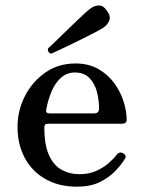

<svg xmlns="http://www.w3.org/2000/svg" viewBox="-20 -691 534 723"><path d="M270 12Q202 12 151.5 -16.5Q101 -45 73.5 -96Q46 -147 46 -213Q46 -275 74 -329.5Q102 -384 151 -418Q200 -452 264 -452Q314 -452 350.5 -431Q387 -410 410.5 -377.5Q434 -345 445.5 -308.5Q457 -272 457 -240Q457 -225 438 -225H163Q153 -225 150 -222Q147 -219 147 -211Q147 -144 165 -105.5Q183 -67 213 -51Q243 -35 279 -35Q315 -35 342.5 -47.5Q370 -60 389.5 -77Q409 -94 420 -109Q431 -122 445 -113Q459 -104 449 -91Q437 -71 413.5 -46.5Q390 -22 355 -5Q320 12 270 12ZM167 -264H334Q353 -264 353 -282Q353 -314 345 -345Q337 -376 317 -397Q297 -418 262 -418Q232 -418 210 -398.5Q188 -379 174.5 -347.5Q161 -316 154 -278Q151 -264 167 -264ZM173 -489Q166 -490 162.5 -496Q159 -502 161 -509Q164 -511 179 -525.5Q194 -540 215 -560.5Q236 -581 258 -602Q280 -623 297 -639Q314 -655 321 -659Q335 -670 352 -670.5Q369 -671 383 -650Q398 -630 391.5 -614Q385 -598 371 -588Q364 -583 343.5 -572Q323 -561 295.5 -547.5Q268 -534 241.5 -521Q215 -508 196 -499.5Q177 -491 173 -489Z"/></svg>

Font: Zen Old Mincho Medium
Style: Regular
Weight: 500
Designer: Yoshimichi Ohira
Foundry: Positype
Version: Version 1.500